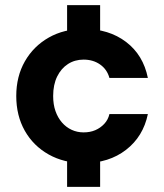

<svg xmlns="http://www.w3.org/2000/svg" viewBox="-20 -620 636 744"><path d="M240 104V-70H368V104ZM240 -426V-600H368V-426ZM305 12Q228 12 168.5 -21.5Q109 -55 76 -113.5Q43 -172 43 -248Q43 -324 76.5 -382.5Q110 -441 169 -474.5Q228 -508 305 -508Q402 -508 468.5 -457.5Q535 -407 553 -318H404Q395 -351 368 -370Q341 -389 304 -389Q270 -389 243.5 -372Q217 -355 201.5 -323.5Q186 -292 186 -248Q186 -215 195 -189.5Q204 -164 220 -145.5Q236 -127 257.5 -117Q279 -107 304 -107Q329 -107 349 -115.5Q369 -124 384 -140Q399 -156 404 -178H553Q535 -91 468.5 -39.5Q402 12 305 12Z"/></svg>

Font: DM Sans 28pt ExtraBold
Style: Regular
Weight: 800
Version: Version 4.004;gftools[0.9.30]